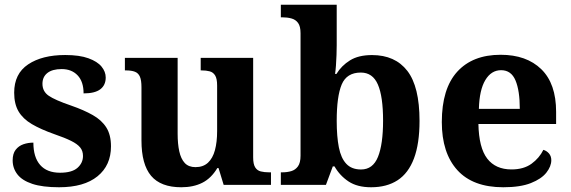

<svg xmlns="http://www.w3.org/2000/svg" viewBox="-20 -780 2409 810"><path d="M229.1 10Q159.4 10 116.3 -4.3Q73.2 -18.6 53.3 -44.5Q33.4 -70.3 33.4 -103.5Q33.4 -131.7 46.1 -148.2Q58.9 -164.6 78.9 -171.5Q98.9 -178.3 120.8 -178.3Q120.8 -116.5 149.5 -83.9Q178.2 -51.3 233.4 -51.3Q283.5 -51.3 306.8 -71.9Q330.1 -92.5 330.1 -122Q330.1 -143.6 318.1 -158.1Q306.2 -172.7 279.7 -185.8Q253.2 -199 208.8 -214.2Q152 -234.3 114.4 -256.4Q76.9 -278.5 58.3 -309.9Q39.8 -341.3 39.8 -388.9Q39.8 -469.1 98.9 -508.5Q157.9 -547.9 255.1 -547.9Q315.3 -547.9 353 -534.2Q390.7 -520.6 408.4 -499Q426 -477.4 426 -453Q426 -420.8 403.2 -403.4Q380.3 -386 332.6 -386Q332.6 -435.5 307.5 -462Q282.4 -488.6 240.2 -488.6Q200.8 -488.6 179.9 -472.1Q159.1 -455.7 159.1 -426.5Q159.1 -394.3 185.3 -376.2Q211.5 -358 280.2 -334.5Q333.8 -315.9 371.4 -294.5Q409.1 -273.1 428.6 -242.1Q448.2 -211 448.2 -162.7Q448.2 -82.3 391.3 -36.2Q334.4 10 229.1 10Z M744.7 10Q658.2 10 617.5 -38.2Q576.8 -86.5 576.8 -187.7V-412.1Q576.8 -441.5 570.2 -456.6Q563.7 -471.7 549.2 -477.3Q534.8 -483 510.5 -483H506.9V-536H729.4V-215.9Q729.4 -173.5 736.3 -141.7Q743.2 -109.8 759.5 -92.3Q775.8 -74.9 804.8 -74.9Q837.2 -74.9 857.4 -93.6Q877.6 -112.4 886.8 -146.6Q896 -180.8 896 -227V-419.1Q896 -448.2 887.6 -461.7Q879.2 -475.3 864.5 -479.1Q849.8 -483 830.3 -483H826.7V-536H1048V-116Q1048 -87.5 1056.6 -73.9Q1065.2 -60.3 1080.5 -56.7Q1095.8 -53 1114.9 -53H1123.2V0H923.6L901.9 -71.1H896.9Q871.1 -27.9 833.6 -9Q796 10 744.7 10Z M1545.6 10Q1487.3 10 1450.4 -14.5Q1413.5 -39 1391.2 -78H1384L1355 0H1164.8V-53H1171.6Q1191.2 -53 1208.5 -58Q1225.9 -63 1236.9 -78.1Q1247.9 -93.2 1247.9 -123.3V-640.1Q1247.9 -669 1237.5 -683.2Q1227.2 -697.4 1209.4 -702.2Q1191.7 -707 1170.5 -707H1164.8V-760H1400.5V-589.3Q1400.5 -571.8 1399.7 -548.4Q1398.9 -525.1 1397.3 -503.5Q1395.7 -481.9 1393.6 -468H1399.3Q1420.6 -503 1456.6 -525.4Q1492.6 -547.7 1549.5 -547.7Q1646.8 -547.7 1698.4 -481.1Q1749.9 -414.5 1749.9 -270.2Q1749.9 -173.8 1726.4 -111.5Q1702.9 -49.2 1657.4 -19.6Q1611.9 10 1545.6 10ZM1503.2 -65Q1553.1 -65 1574.6 -118.2Q1596.1 -171.4 1596.1 -271.2Q1596.1 -372.9 1574.2 -423.4Q1552.4 -473.9 1502.2 -473.9Q1442.8 -473.9 1421.6 -423.7Q1400.5 -373.5 1400.5 -270.3Q1400.5 -204.4 1409.5 -158.6Q1418.5 -112.7 1441 -88.9Q1463.4 -65 1503.2 -65Z M2103.1 10Q1975 10 1909.4 -62.3Q1843.9 -134.6 1843.9 -265.2Q1843.9 -405.7 1908.8 -477.3Q1973.8 -548.9 2092 -548.9Q2201.2 -548.9 2263.6 -488Q2326.1 -427.2 2326.1 -308.2V-256.9H1998.3Q2000.3 -156.6 2035.5 -110.9Q2070.7 -65.2 2138 -65.2Q2189.4 -65.2 2222.5 -89.3Q2255.5 -113.4 2272.3 -147.9Q2286.3 -143.8 2296.1 -132.5Q2305.8 -121.1 2305.8 -104.1Q2305.8 -78.3 2285.1 -51.8Q2264.3 -25.3 2219.8 -7.7Q2175.3 10 2103.1 10ZM2172.9 -320.8Q2172.9 -397.3 2154.8 -440.6Q2136.6 -483.9 2094 -483.9Q2052.4 -483.9 2027.4 -442.1Q2002.4 -400.4 2000.3 -320.8Z"/></svg>

Font: Noto Serif Sinhala
Style: Regular
Weight: 400
Designer: Jelle Bosma - Monotype Design Team
Foundry: Monotype Imaging Inc.
Version: Version 2.006